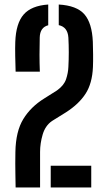

<svg xmlns="http://www.w3.org/2000/svg" viewBox="-20 -828 464 848"><path d="M49 0Q48.5 -33.5 48 -58.2Q47.5 -83 47.5 -105.8Q47.5 -128.5 48 -156.5Q49.5 -247.5 82.8 -302Q116 -356.5 176 -393.5L231.5 -428.5Q262.5 -450.5 271.8 -478.2Q281 -506 282 -532Q285.5 -597 282 -662Q279 -708.5 239.5 -717V-808Q319 -803.5 352.8 -764.8Q386.5 -726 390 -643.5Q391 -619 391.2 -587.5Q391.5 -556 390.5 -532Q387.5 -460 358 -414.2Q328.5 -368.5 271.5 -332L209.5 -293.5Q180 -273 168.5 -234Q157 -195 157 -156.5V0ZM49 -511.5Q48 -545 47.2 -580.8Q46.5 -616.5 47.5 -643Q50.5 -725 84.5 -764Q118.5 -803 193 -808V-716.5Q156.5 -707 155.5 -662Q154.5 -624.5 154.5 -586.8Q154.5 -549 156 -511.5ZM204 0V-96H383V0Z"/></svg>

Font: Big Shoulders Stencil Display
Style: Bold
Weight: 700
Designer: Patric King
Foundry: XO Type Co
Version: Version 1.000